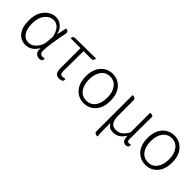

<svg xmlns="http://www.w3.org/2000/svg" viewBox="124 -1470 2592 2592"><g transform="rotate(45 1419.5 -174.0)"><path d="M257 13Q166 13 111 -56Q56 -125 56 -254Q56 -388 124 -467Q192 -547 289 -547Q346 -547 393 -509Q441 -471 461 -391L489 -533Q547 -533 535 -475Q481 -207 481 -95Q481 -69 496 -53Q512 -37 534 -37L572 -45Q582 1 543 9L525 13Q479 13 453 -17Q428 -48 435 -104Q367 13 257 13ZM267 -38Q327 -38 377 -94Q428 -150 435 -226L443 -331Q404 -496 292 -496Q220 -496 168 -431Q117 -366 117 -254Q117 -154 156 -96Q196 -38 267 -38Z M906 13Q857 13 836 -13Q815 -40 815 -98V-484H627Q627 -528 667 -528L1062 -533Q1062 -484 1022 -484H873Q870 -350 870 -92Q870 -37 916 -37L965 -46Q975 1 936 7Z M1370 13Q1267 13 1200.5 -61.5Q1134 -136 1134 -266Q1134 -397 1200.5 -472Q1267 -547 1370 -547Q1472 -547 1538.5 -472Q1605 -397 1605 -266Q1605 -136 1538.5 -61.5Q1472 13 1370 13ZM1544 -266Q1544 -370 1497 -433Q1450 -496 1370 -496Q1289 -496 1242 -433Q1195 -370 1195 -266Q1195 -161 1242 -99Q1289 -37 1370 -37Q1451 -37 1497.5 -99Q1544 -161 1544 -266Z M1820 199Q1761 199 1761 159V-533Q1819 -533 1819 -493V-199Q1819 -39 1932 -39Q1979 -39 2017 -62Q2056 -86 2097 -158V-533Q2155 -533 2154 -509Q2155 -480 2153 -321Q2151 -162 2151 -78Q2151 -37 2186 -37Q2198 -37 2218 -44Q2227 2 2188 10L2176 13Q2136 13 2119 -12Q2102 -38 2100 -97Q2034 12 1934 12Q1891 12 1862 -1L1813 -51Q1814 117 1820 199Z M2548 13Q2445 13 2378.5 -61.5Q2312 -136 2312 -266Q2312 -397 2378.5 -472Q2445 -547 2548 -547Q2650 -547 2716.5 -472Q2783 -397 2783 -266Q2783 -136 2716.5 -61.5Q2650 13 2548 13ZM2722 -266Q2722 -370 2675 -433Q2628 -496 2548 -496Q2467 -496 2420 -433Q2373 -370 2373 -266Q2373 -161 2420 -99Q2467 -37 2548 -37Q2629 -37 2675.5 -99Q2722 -161 2722 -266Z"/></g></svg>

Font: Swei Half Moon CJK SC
Style: Light
Weight: 300
Version: Version 2.071